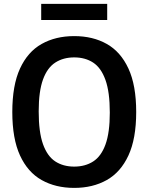

<svg xmlns="http://www.w3.org/2000/svg" viewBox="-20 -930 742 960"><path d="M351 9.5Q258 9.5 188.2 -29.8Q118.5 -69 80 -152.8Q41.5 -236.5 41.5 -370Q41.5 -503.5 80 -587.2Q118.5 -671 188.2 -710.2Q258 -749.5 351 -749.5Q444.5 -749.5 514 -710.2Q583.5 -671 622.2 -587.2Q661 -503.5 661 -370Q661 -236.5 622.2 -152.8Q583.5 -69 513.8 -29.8Q444 9.5 351 9.5ZM351 -97Q406 -97 446 -122.8Q486 -148.5 507.5 -207.8Q529 -267 529 -367Q529 -470 507.2 -530.5Q485.5 -591 445.8 -617Q406 -643 351 -643Q296.5 -643 256.5 -617.2Q216.5 -591.5 195 -532.5Q173.5 -473.5 173.5 -373Q173.5 -269.5 195 -209.2Q216.5 -149 256.2 -123Q296 -97 351 -97ZM186 -830V-910.5H516V-830Z"/></svg>

Font: Encode Sans SemiCondensed SemiCondensed SemiBold
Style: Regular
Weight: 600
Width: 4
Designer: Multiple Designers
Foundry: Impallari Type
Version: Version 3.000; ttfautohint (v1.8.3) -l 8 -r 50 -G 200 -x 14 